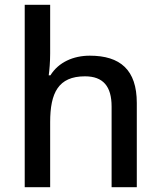

<svg xmlns="http://www.w3.org/2000/svg" viewBox="-20 -780 670 800"><path d="M189 -557V-760H83V0H189V-271C189 -393 223 -462 334 -462C410 -462 445 -420 445 -336V0H550V-351C550 -489 481 -548 354 -548C286 -548 224 -521 190 -466H183C186 -487 189 -523 189 -557Z"/></svg>

Font: Noto Sans Gujarati UI Medium
Style: Regular
Weight: 500
Designer: Jelle Bosma - Monotype Design Team, Universal Thirst
Foundry: Monotype Imaging Inc.
Version: Version 2.106